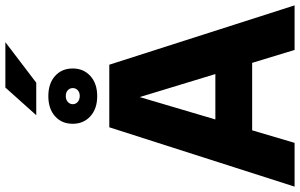

<svg xmlns="http://www.w3.org/2000/svg" viewBox="-221 -896 1117 715"><g transform="rotate(-90 337.5 -538.5)"><path d="M509 0 299 -690H454L675 0ZM0 0 221 -690H367L163 0ZM153 -158V-295H521V-158ZM337 -735Q290 -735 262 -760.5Q234 -786 234 -826Q234 -867 262 -892Q290 -917 337 -917Q384 -917 412 -892Q440 -867 440 -826Q440 -786 412 -760.5Q384 -735 337 -735ZM338 -800Q351 -800 359 -807.5Q367 -815 367 -826Q367 -837 359 -844.5Q351 -852 337 -852Q324 -852 315.5 -844.5Q307 -837 307 -826Q307 -815 315.5 -807.5Q324 -800 338 -800ZM266 -962 369 -1077H538L387 -962Z"/></g></svg>

Font: Radio Canada Big
Style: Bold
Weight: 700
Designer: Étienne Aubert Bonn
Foundry: Coppers and Brasses
Version: Version 1.001